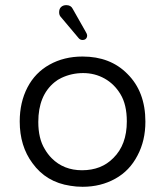

<svg xmlns="http://www.w3.org/2000/svg" viewBox="-20 -716 634 737"><path d="M282.2 -569.3Q288.1 -562.5 296.9 -562.5Q309.6 -562.5 313.5 -573.2Q314.5 -576.2 314.5 -580.6Q314.5 -585 308.6 -594.7L258.8 -682.6Q252 -696.3 234.4 -696.3Q221.7 -696.3 213.9 -688.5Q207 -681.6 207 -668.9Q207 -657.2 213.9 -650.4Q214.8 -649.4 282.2 -569.3ZM538.1 -249Q538.1 -364.3 468.8 -432.6Q403.3 -499 296.9 -499Q225.6 -499 169.9 -467.8Q115.2 -437.5 85.4 -380.4Q55.7 -323.2 55.7 -250Q55.7 -155.3 104.5 -89.8Q157.2 -16.6 250 -2.9Q272.5 1 296.9 1Q367.2 1 422.9 -30.3Q477.5 -60.5 507.8 -119.1Q538.1 -175.8 538.1 -249ZM415 -109.4Q369.1 -62.5 294.9 -62.5Q224.6 -62.5 178.7 -108.4Q163.1 -124 151.4 -144.5Q127 -184.6 127 -248Q127 -349.6 189.5 -400.4Q201.2 -410.2 215.8 -417Q254.9 -435.5 299.3 -435.5Q343.8 -435.5 381.3 -414.6Q418.9 -393.6 442.4 -354.5Q466.8 -314.5 466.8 -250Q466.8 -160.2 415 -109.4Z"/></svg>

Font: FakePearl
Style: ExtraLight
Weight: 300
Version: Version 1.2